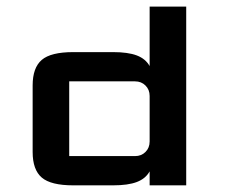

<svg xmlns="http://www.w3.org/2000/svg" viewBox="-20 -557 697 577"><path d="M429.7 -131.8V-268.6Q429.7 -287.6 417.2 -300Q404.8 -312.5 385.7 -312.5H188V-87.9H385.7Q404.8 -87.9 417.2 -100.3Q429.7 -112.8 429.7 -131.8ZM429.7 0V-42Q417.5 -20 391.1 -10Q364.7 0 319.8 0H200.2Q132.8 0 105.5 -23.4Q78.1 -46.9 78.1 -100.1V-300.3Q78.1 -353.5 105.5 -377Q132.8 -400.4 200.2 -400.4H319.8Q364.7 -400.4 391.1 -390.4Q417.5 -380.4 429.7 -358.4V-537.1H539.6V0Z"/></svg>

Font: Squarish Sans CT
Style: Regular
Weight: 400
Version: Version 0.9